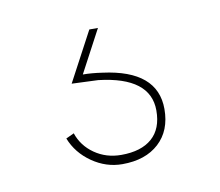

<svg xmlns="http://www.w3.org/2000/svg" viewBox="-43 -49 403 351"><g transform="rotate(-10 159.0 126.5)"><path d="M66 189 81 182Q89 206 110.5 221Q132 236 160 236Q197 236 217 218.5Q237 201 237 167Q237 105 142 94L93 92L142 0H158L116 79Q132 79 152 82Q252 95 252 167Q252 207 227 230Q202 253 159 253Q129 253 103 235Q77 217 66 189Z"/></g></svg>

Font: Hanken Grotesk Thin
Style: Regular
Weight: 100
Designer: Alfredo Marco Pradil
Foundry: Hanken Design Co.
Version: Version 3.014